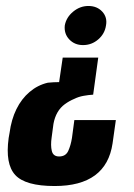

<svg xmlns="http://www.w3.org/2000/svg" viewBox="-20 -518 448 643"><path d="M309 -325 292 -201Q276 -200 259.5 -197Q243 -194 229 -187Q212 -180 197 -169Q182 -158 172.5 -141.5Q163 -125 159 -103L153 -58Q149 -31 153.5 -12.5Q158 6 178 6Q200 6 208.5 -12.5Q217 -31 221 -56L229 -116H368L357 -38Q336 105 163 105Q65 105 31 68Q-3 31 9 -56L12 -73Q18 -118 35 -152.5Q52 -187 79 -210Q106 -233 140 -241Q150 -242 159 -242.5Q168 -243 178 -243L190 -325ZM276 -498Q305 -498 322.5 -479Q340 -460 335 -433Q331 -405 309 -386Q287 -367 258 -367Q230 -367 212 -386Q194 -405 197 -433Q202 -460 225 -479Q248 -498 276 -498Z"/></svg>

Font: Alumni Sans Thin ExtraBold
Style: Italic
Weight: 800
Italic angle: -8°
Version: Version 1.016